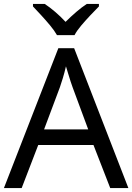

<svg xmlns="http://www.w3.org/2000/svg" viewBox="-20 -964 679 984"><path d="M545 0 459 -221H176L91 0H0L279 -717H360L638 0ZM352 -517Q349 -525 342 -546Q335 -567 328.5 -589.5Q322 -612 318 -624Q311 -593 302 -563.5Q293 -534 287 -517L206 -301H432ZM272 -784Q259 -807 237 -833.5Q215 -860 191 -886Q167 -912 149 -931V-944H209Q235 -927 263 -903Q291 -879 316 -852Q343 -879 371 -903Q399 -927 425 -944H487V-931Q468 -912 443.5 -886Q419 -860 396.5 -833.5Q374 -807 362 -784Z"/></svg>

Font: Noto Sans Old North Arabian
Style: Regular
Weight: 400
Designer: Monotype Design Team
Foundry: Monotype Imaging Inc.
Version: Version 2.001; ttfautohint (v1.8.4.7-5d5b)